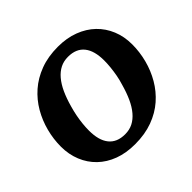

<svg xmlns="http://www.w3.org/2000/svg" viewBox="-173 -934 1157 1157"><g transform="rotate(-45 405.5 -355.5)"><path d="M367 17Q291 17 231 -5.5Q171 -28 128.5 -69Q86 -110 63 -166.5Q40 -223 40 -289Q40 -353 56.5 -416.5Q73 -480 105.5 -536Q138 -592 187 -635Q236 -678 302.5 -703Q369 -728 453 -728Q528 -728 588.5 -705Q649 -682 691.5 -641Q734 -600 757 -544Q780 -488 780 -421Q780 -357 763.5 -293.5Q747 -230 714.5 -174Q682 -118 633 -75Q584 -32 517.5 -7.5Q451 17 367 17ZM453 -642Q416 -642 386.5 -627Q357 -612 332.5 -583Q308 -554 289 -512.5Q270 -471 255 -417Q246 -386 240 -355Q234 -324 231 -294.5Q228 -265 228 -238Q228 -197 236.5 -165.5Q245 -134 262.5 -112Q280 -90 306 -79Q332 -68 367 -68Q404 -68 433.5 -83Q463 -98 487.5 -127Q512 -156 531 -197.5Q550 -239 565 -293Q575 -325 580.5 -355.5Q586 -386 589 -415.5Q592 -445 592 -472Q592 -513 583.5 -544.5Q575 -576 557.5 -598Q540 -620 514 -631Q488 -642 453 -642Z"/></g></svg>

Font: Roboto Serif 20pt
Style: Bold Italic
Weight: 700
Italic angle: -10°
Version: Version 1.007